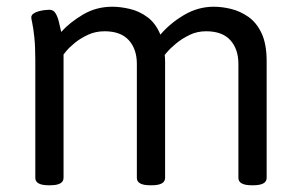

<svg xmlns="http://www.w3.org/2000/svg" viewBox="-20 -549 888 571"><path d="M616 -529Q640 -529 667 -522.5Q694 -516 718.5 -499Q743 -482 758 -450Q773 -418 773 -367V-20Q773 2 733 2H729Q689 2 689 -20V-359Q689 -403 665 -429.5Q641 -456 593 -456Q566 -456 543.5 -445Q521 -434 503.5 -419.5Q486 -405 476 -393Q466 -381 465 -379L464 -413Q468 -402 469.5 -389.5Q471 -377 471 -366V-20Q471 2 431 2H427Q387 2 387 -20V-359Q387 -403 363 -429.5Q339 -456 291 -456Q264 -456 241.5 -445.5Q219 -435 202.5 -421.5Q186 -408 177.5 -397.5Q169 -387 169 -387V-20Q169 2 129 2H125Q85 2 85 -20V-371Q85 -412 82 -439Q79 -466 76 -480Q73 -494 73 -497Q73 -504 79.5 -508.5Q86 -513 95 -515.5Q104 -518 113 -519Q122 -520 127 -520Q139 -520 145.5 -509Q152 -498 155.5 -482.5Q159 -467 162 -454Q187 -482 226.5 -505.5Q266 -529 314 -529Q338 -529 366 -522.5Q394 -516 418.5 -498Q443 -480 457 -446Q486 -480 527.5 -504.5Q569 -529 616 -529Z"/></svg>

Font: Asap VF Beta
Style: Regular
Weight: 400
Designer: Pablo Cosgaya
Foundry: Pablo Cosgaya
Version: Version 1.007